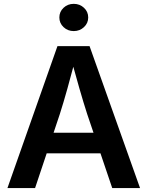

<svg xmlns="http://www.w3.org/2000/svg" viewBox="-20 -964 756 984"><path d="M18.1 0 274.4 -727.5H439L697.8 0H555.2L426.8 -379.4Q407.7 -438.5 387 -510.5Q366.2 -582.5 340.3 -676.8H370.6Q345.7 -582 325.4 -509.8Q305.2 -437.5 286.6 -379.4L159.7 0ZM168.5 -178.2V-283.7H547.9V-178.2ZM357.9 -804.7Q327.1 -804.7 305.7 -825Q284.2 -845.2 284.2 -874.5Q284.2 -903.8 305.7 -924.1Q327.1 -944.3 357.9 -944.3Q388.7 -944.3 410.4 -924.1Q432.1 -903.8 432.1 -874.5Q432.1 -845.2 410.4 -825Q388.7 -804.7 357.9 -804.7Z"/></svg>

Font: Inter 20pt SemiBold
Style: Regular
Weight: 600
Version: Version 4.001;git-66647c0bb